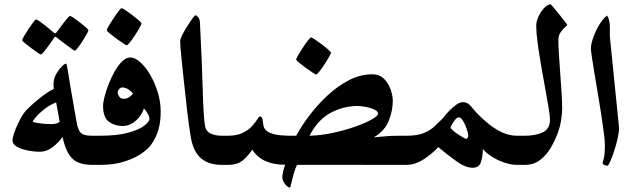

<svg xmlns="http://www.w3.org/2000/svg" viewBox="-20 -760 2926 885"><path d="M467.3 -67.4Q467.3 -57.6 465.1 -41.5Q462.9 -25.4 455.6 -12.7Q448.2 0 431.6 0H406.7Q367.2 0 340.6 -11Q314 -22 296.9 -49.8Q279.8 -77.6 268.1 -128.4Q252.4 -105.5 224.1 -83Q195.8 -60.5 162.1 -60.5Q148.4 -60.5 127.4 -63.2Q106.4 -65.9 85.9 -71.8Q65.4 -77.6 51.5 -88.1Q37.6 -98.6 37.6 -113.8Q37.6 -124.5 44.9 -146.2Q52.2 -168 64 -192.6Q75.7 -217.3 88.4 -236.3Q97.2 -249 115.2 -266.1Q133.3 -283.2 154.8 -300.8Q176.3 -318.4 196 -331.8Q215.8 -345.2 228 -350.1Q227.5 -355.5 227.1 -359.9Q226.6 -364.3 226.6 -370.1Q226.6 -377.9 227.5 -383.3Q229.5 -402.8 240.7 -421.9Q252 -440.9 265.1 -453.9Q278.3 -466.8 285.6 -466.8Q286.6 -466.8 289.6 -450.9Q292.5 -435.1 296.6 -410.4Q300.8 -385.7 304.7 -359.9Q311.5 -321.3 318.1 -283Q324.7 -244.6 329.6 -217Q334.5 -189.5 335.9 -182.6Q340.3 -168 345.5 -157.2Q350.6 -146.5 364 -140.4Q377.4 -134.3 406.7 -134.3H431.6Q448.2 -134.3 455.6 -121.8Q462.9 -109.4 465.1 -93.5Q467.3 -77.6 467.3 -67.4ZM254.9 -198.2Q252 -213.9 247.8 -239Q243.7 -264.2 238.8 -288.1Q205.6 -274.4 181.4 -254.6Q157.2 -234.9 144.3 -219Q131.3 -203.1 131.3 -200.2Q131.3 -197.3 145 -194.6Q158.7 -191.9 178.2 -189.9Q197.8 -188 215.3 -188Q231.4 -188 239.7 -190.7Q248 -193.4 254.9 -198.2ZM387.7 -620.6Q387.7 -617.2 379.4 -602.3Q371.1 -587.4 359.9 -569.8Q348.6 -552.2 338.6 -539.3Q328.6 -526.4 325.2 -526.4Q322.8 -526.4 310.3 -535.2Q297.9 -543.9 282.2 -555.7Q266.6 -567.4 254.9 -576.4Q243.2 -585.4 242.2 -586.4Q237.3 -590.3 234.4 -590.3Q231.9 -590.3 228.5 -584.5Q228 -583.5 220.2 -572Q212.4 -560.5 201.4 -545.9Q190.4 -531.2 181.2 -520Q171.9 -508.8 168 -508.8Q166 -508.8 152.6 -517.8Q139.2 -526.9 122.8 -539.1Q106.4 -551.3 94.2 -561.5Q82 -571.8 82 -574.7Q82 -578.1 90.8 -593.3Q99.6 -608.4 111.3 -626.2Q123 -644 133.1 -657.2Q143.1 -670.4 145.5 -670.4Q149.9 -670.4 162.6 -661.6Q175.3 -652.8 189.7 -641.4Q204.1 -629.9 214.8 -620.6Q225.6 -611.3 226.6 -610.8Q231.9 -606.4 233.9 -606.4Q237.3 -606.4 242.2 -613.3Q243.2 -614.3 251.5 -625.5Q259.8 -636.7 270.5 -650.9Q281.2 -665 290.5 -675.8Q299.8 -686.5 302.2 -686.5Q306.2 -686.5 319.6 -677.5Q333 -668.5 348.9 -656.2Q364.7 -644 376.2 -633.8Q387.7 -623.5 387.7 -620.6Z M720.7 -245.6Q720.7 -199.2 710.4 -162.8Q700.2 -126.5 675.8 -91.8Q665 -76.2 635.3 -54.4Q605.5 -32.7 556.6 -16.4Q507.8 0 439.5 0H416Q399.4 0 391.6 -12.7Q383.8 -25.4 381.6 -41.5Q379.4 -57.6 379.4 -67.4Q379.4 -77.6 381.6 -93.5Q383.8 -109.4 391.6 -121.8Q399.4 -134.3 416 -134.3H439.5Q520 -134.3 570.6 -148.2Q621.1 -162.1 645 -180.7Q668.9 -199.2 668.9 -212.9Q668.9 -222.7 660.6 -236.8Q652.3 -251 643.1 -260.7Q638.7 -243.2 625 -224.4Q611.3 -205.6 590.8 -192.4Q570.3 -179.2 544.4 -179.2Q509.3 -179.2 482.2 -198.7Q455.1 -218.3 455.1 -271.5Q455.1 -288.1 462.2 -315.4Q469.2 -342.8 481.4 -373.8Q493.7 -404.8 509.5 -432.4Q525.4 -460 543.5 -477.5Q561.5 -495.1 580.1 -495.1Q602.1 -495.1 626.7 -473.1Q651.4 -451.2 672.6 -414.8Q693.8 -378.4 707.3 -334.2Q720.7 -290 720.7 -245.6ZM592.3 -328.6Q592.3 -332.5 576.4 -344.7Q560.5 -356.9 543 -356.9Q535.6 -356.9 529.1 -349.4Q522.5 -341.8 522.5 -334Q522.5 -326.2 529.1 -315.4Q535.6 -304.7 550.8 -304.7Q565.9 -304.7 579.1 -314.9Q592.3 -325.2 592.3 -328.6ZM632.3 -651.9Q632.3 -648.4 623.5 -632.6Q614.7 -616.7 602.5 -597.9Q590.3 -579.1 579.1 -565.2Q567.9 -551.3 563.5 -551.3Q561.5 -551.3 547.4 -560.5Q533.2 -569.8 515.9 -582.5Q498.5 -595.2 485.4 -606.2Q472.2 -617.2 472.2 -620.6Q472.2 -625 481.4 -640.9Q490.7 -656.7 503.2 -675.5Q515.6 -694.3 526.4 -708.3Q537.1 -722.2 540.5 -722.2Q544.4 -722.2 558.8 -712.6Q573.2 -703.1 590.3 -690.2Q607.4 -677.2 619.9 -666.3Q632.3 -655.3 632.3 -651.9Z M1057.6 -71.3Q1057.6 -31.7 1047.9 -15.9Q1038.1 0 1024.9 0H1002Q943.4 0 907 -30Q870.6 -60.1 858.9 -130.9Q851.1 -177.2 843 -245.1Q835 -313 826.7 -393.6Q820.3 -456.1 815.4 -502Q810.5 -547.9 810.5 -570.3Q810.5 -580.1 820.3 -599.4Q830.1 -618.7 843.3 -639.4Q856.4 -660.2 867.2 -674.8Q877.9 -689.5 880.4 -689.5Q886.2 -689.5 893.3 -680.7Q900.4 -671.9 901.4 -659.2Q911.1 -473.1 914.1 -356.4Q917 -239.7 923.8 -185.5Q927.7 -155.8 950 -145Q972.2 -134.3 1002 -134.3H1024.9Q1039.6 -134.3 1048.6 -121.6Q1057.6 -108.9 1057.6 -71.3Z M1880.4 -67.4Q1880.4 -57.6 1878.2 -41.5Q1876 -25.4 1868.4 -12.7Q1860.8 0 1844.2 0H1819.8Q1743.7 0 1664.6 -0.2Q1585.4 -0.5 1506.8 -0.5Q1468.3 -0.5 1427.5 -0.5Q1386.7 -0.5 1349.1 0Q1340.3 17.1 1333.5 42Q1326.7 66.9 1322.5 85.7Q1318.4 104.5 1316.9 104.5Q1306.2 104.5 1293.7 88.1Q1281.2 71.8 1281.2 56.6Q1281.2 50.3 1284.7 33.2Q1288.1 16.1 1294.4 -0.5Q1244.1 -0.5 1205.6 -16.8Q1167 -33.2 1142.6 -70.3Q1124.5 -42 1099.4 -21Q1074.2 0 1029.8 0H1005.4Q989.3 0 981.4 -12.7Q973.6 -25.4 971.4 -41.5Q969.2 -57.6 969.2 -67.4Q969.2 -77.6 971.4 -93.5Q973.6 -109.4 981.4 -121.8Q989.3 -134.3 1005.4 -134.3H1029.8Q1071.8 -134.3 1098.9 -147.7Q1126 -161.1 1141.8 -178.7Q1157.7 -196.3 1165.8 -209.7Q1173.8 -223.1 1177.2 -223.1Q1189 -223.1 1190.4 -208Q1191.9 -192.9 1194.3 -180.7Q1199.2 -159.2 1221.2 -149.2Q1243.2 -139.2 1270.8 -136.7Q1298.3 -134.3 1319.8 -134.3H1345.2Q1368.7 -178.2 1405.8 -227.3Q1442.9 -276.4 1489.5 -319.8Q1536.1 -363.3 1588.6 -390.4Q1641.1 -417.5 1695.3 -417.5Q1730 -417.5 1751 -395.8Q1772 -374 1781.2 -345.5Q1790.5 -316.9 1790.5 -296.9Q1790.5 -248.5 1771.5 -202.1Q1752.4 -155.8 1703.1 -127Q1739.3 -130.4 1756.6 -131.8Q1773.9 -133.3 1786.4 -133.8Q1798.8 -134.3 1819.8 -134.3H1844.2Q1860.8 -134.3 1868.4 -121.8Q1876 -109.4 1878.2 -93.5Q1880.4 -77.6 1880.4 -67.4ZM1722.2 -235.8Q1722.2 -246.1 1710 -252.9Q1697.8 -259.8 1680.7 -263.9Q1663.6 -268.1 1648.9 -269.8Q1634.3 -271.5 1629.4 -271.5Q1562 -271.5 1503.2 -239.5Q1444.3 -207.5 1406.7 -134.3Q1459.5 -135.7 1514.9 -147.7Q1570.3 -159.7 1617.2 -176.3Q1664.1 -192.9 1693.1 -209.2Q1722.2 -225.6 1722.2 -235.8ZM1505.4 -517.1Q1505.4 -513.7 1496.6 -497.8Q1487.8 -481.9 1475.6 -463.1Q1463.4 -444.3 1452.1 -430.4Q1440.9 -416.5 1436.5 -416.5Q1434.6 -416.5 1420.4 -425.8Q1406.2 -435.1 1388.9 -447.8Q1371.6 -460.4 1358.4 -471.4Q1345.2 -482.4 1345.2 -485.8Q1345.2 -490.2 1354.5 -506.1Q1363.8 -522 1376.2 -540.8Q1388.7 -559.6 1399.4 -573.5Q1410.2 -587.4 1413.6 -587.4Q1417.5 -587.4 1431.9 -577.9Q1446.3 -568.4 1463.4 -555.4Q1480.5 -542.5 1492.9 -531.5Q1505.4 -520.5 1505.4 -517.1Z M2425.3 -67.4Q2425.3 -57.6 2423.1 -41.5Q2420.9 -25.4 2413.3 -12.7Q2405.8 0 2389.2 0H2364.7Q2335.9 0 2304.4 -10.7Q2272.9 -21.5 2246.6 -38.3Q2220.2 -55.2 2205.6 -73.2Q2205.6 -41.5 2197.3 -14.2Q2189 13.2 2158.7 13.2Q2125.5 13.2 2085 -15.9Q2044.4 -44.9 2000 -82Q1971.7 -50.8 1932.4 -25.4Q1893.1 0 1852.5 0H1829.1Q1812.5 0 1804.7 -12.7Q1796.9 -25.4 1794.7 -41.5Q1792.5 -57.6 1792.5 -67.4Q1792.5 -77.6 1794.7 -93.5Q1796.9 -109.4 1804.7 -121.8Q1812.5 -134.3 1829.1 -134.3H1852.5Q1903.3 -134.3 1933.3 -146.7Q1963.4 -159.2 1982.7 -177.5Q2002 -195.8 2020 -213.4Q2021 -214.8 2030.5 -226.6Q2040 -238.3 2054.2 -252.7Q2068.4 -267.1 2084.2 -278.1Q2100.1 -289.1 2113.8 -289.1Q2134.8 -289.1 2148.2 -272.9Q2161.6 -256.8 2178.7 -237.8Q2201.7 -213.9 2230.7 -189.9Q2259.8 -166 2293.7 -150.1Q2327.6 -134.3 2364.7 -134.3H2389.2Q2405.8 -134.3 2413.3 -121.8Q2420.9 -109.4 2423.1 -93.5Q2425.3 -77.6 2425.3 -67.4ZM2138.2 -133.3Q2138.2 -145.5 2131.3 -165.8Q2124.5 -186 2114.5 -202.6Q2104.5 -219.2 2094.2 -219.2Q2086.9 -219.2 2078.1 -208.3Q2069.3 -197.3 2063 -186Q2056.6 -174.8 2056.6 -173.3Q2056.6 -168.9 2066.2 -160.2Q2075.7 -151.4 2089.1 -142.3Q2102.5 -133.3 2114 -126.7Q2125.5 -120.1 2129.4 -120.1Q2131.8 -120.1 2135 -124.3Q2138.2 -128.4 2138.2 -133.3Z M2571.3 -260.3Q2571.3 -242.7 2566.9 -209.5Q2562.5 -176.3 2548.3 -140.1Q2536.6 -108.9 2517.1 -76.4Q2497.6 -43.9 2468.5 -22Q2439.5 0 2399.4 0H2374.5Q2349.6 0 2343.8 -17.6Q2337.9 -35.2 2337.9 -67.4Q2337.9 -92.8 2343.5 -113.5Q2349.1 -134.3 2374.5 -134.3H2399.4Q2448.7 -134.3 2481.9 -150.1Q2515.1 -166 2515.1 -208.5Q2515.1 -223.6 2508.8 -262.5Q2502.4 -301.3 2492.9 -353.3Q2483.4 -405.3 2473.9 -460.2Q2464.4 -515.1 2458 -562.7Q2451.7 -610.4 2451.7 -640.1Q2451.7 -662.6 2462.9 -685.8Q2474.1 -709 2489.7 -724.6Q2505.4 -740.2 2518.6 -740.2Q2519.5 -740.2 2531 -726.3Q2542.5 -712.4 2557.4 -694.1Q2572.3 -675.8 2583.5 -661.1Q2594.7 -646.5 2594.7 -645Q2594.7 -643.6 2584.5 -634.8Q2574.2 -626 2564 -611.1Q2553.7 -596.2 2553.7 -575.2Q2553.7 -548.8 2556.4 -507.3Q2559.1 -465.8 2562.5 -419.2Q2565.9 -372.6 2568.6 -330.3Q2571.3 -288.1 2571.3 -260.3Z M2833.5 -170.4Q2833.5 -150.9 2826.9 -121.6Q2820.3 -92.3 2810.8 -63.5Q2801.3 -34.7 2792.7 -15.4Q2784.2 3.9 2779.8 3.9Q2773.4 3.9 2765.6 0.5Q2757.8 -2.9 2757.8 -7.3Q2757.8 -11.2 2762.9 -29.5Q2768.1 -47.9 2768.1 -91.3Q2768.1 -110.4 2763.4 -147.5Q2758.8 -184.6 2751.5 -231.7Q2744.1 -278.8 2735.8 -328.1Q2727.5 -377.4 2720.2 -421.4Q2712.9 -465.3 2708.3 -496.1Q2703.6 -526.9 2703.6 -536.1Q2703.6 -556.2 2714.4 -586.7Q2725.1 -617.2 2742.2 -645.8Q2759.3 -674.3 2778.3 -688.5Q2785.2 -678.2 2788.1 -664.1Q2791 -649.9 2791 -640.1V-591.8Z"/></svg>

Font: Scheherazade New
Style: Bold
Weight: 700
Designer: SIL International
Foundry: SIL International
Version: Version 4.000